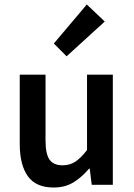

<svg xmlns="http://www.w3.org/2000/svg" viewBox="-20 -824 596 856"><path d="M219 12Q140 12 104 -38.5Q68 -89 68 -183V-491H183V-198Q183 -137 201 -112Q219 -87 259 -87Q291 -87 315.5 -103Q340 -119 368 -155V-491H483V0H389L380 -72H377Q345 -34 307.5 -11Q270 12 219 12ZM277 -573 220 -630 367 -804 447 -728Z"/></svg>

Font: Giro Sans Semibold
Style: Regular
Weight: 600
Designer: Paul D. Hunt
Foundry: Adobe Systems Incorporated
Version: Version 1.000;PS 1.0;hotconv 1.0.88;makeotf.lib2.5.647800